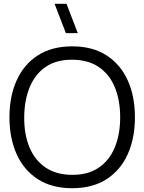

<svg xmlns="http://www.w3.org/2000/svg" viewBox="-20 -980 763 1015"><path d="M361.7 15Q254 15 180.1 -32.7Q106.2 -80.3 68.1 -164.8Q30 -249.3 30 -360Q30 -470.7 68.1 -555.2Q106.2 -639.7 180.1 -687.3Q254 -735 361.7 -735Q469.3 -735 543.2 -687.3Q617.2 -639.7 655.2 -555.2Q693.3 -470.7 693.3 -360Q693.3 -249.3 655.2 -164.8Q617.2 -80.3 543.2 -32.7Q469.3 15 361.7 15ZM361.7 -55.7Q446.2 -55.3 502.5 -94Q558.8 -132.7 587.1 -201.3Q615.3 -270 615.3 -360Q615.3 -450 587.1 -518.5Q558.8 -587 502.5 -625.5Q446.2 -664 361.7 -664.3Q277.2 -664.7 221.2 -626.2Q165.2 -587.7 136.9 -518.8Q108.7 -450 108 -360Q107.3 -270 135.6 -201.7Q163.8 -133.3 220.5 -94.7Q277.2 -56 361.7 -55.7ZM391.2 -805H328.2L268.5 -960H331.5Z"/></svg>

Font: Manrope Variable Light
Style: Regular
Weight: 200
Designer: Mikhail Sharanda
Foundry: Mikhail Sharanda
Version: Version 4.505